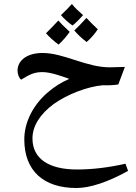

<svg xmlns="http://www.w3.org/2000/svg" viewBox="-20 -792 682 964"><path d="M344 -664C356 -673 375 -691 397 -716C373 -737 354 -755 341 -772C327 -756 309 -738 286 -716C303 -697 322 -679 344 -664ZM415 -581C439 -602 457 -624 471 -645C447 -667 428 -687 414 -702C388 -673 367 -652 353 -639C370 -619 390 -600 415 -581ZM274 -568C297 -589 315 -611 330 -632C300 -660 281 -679 273 -689C250 -664 229 -643 211 -625C226 -608 247 -588 274 -568ZM364 152C430 152 521 123 623 66L610 30C526 49 444 59 367 59C222 59 143 3 143 -97C143 -160 182 -220 250 -270C319 -319 418 -357 496 -364C519 -363 552 -364 574 -368L607 -456L532 -454C474 -454 420 -470 358 -490C296 -510 246 -526 193 -526C118 -526 68 -490 68 -437C68 -419 76 -400 86 -392C133 -421 155 -430 194 -430C235 -430 297 -407 328 -396C286 -378 249 -354 215 -324C144 -261 102 -176 102 -92C102 65 198 152 364 152Z"/></svg>

Font: Noto Naskh Arabic UI Medium
Style: Regular
Weight: 500
Designer: Monotype Design Team, David Williams, Mohamad Dakak and Nizar Qandah
Foundry: Monotype Imaging Inc.
Version: Version 2.014